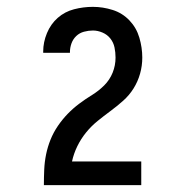

<svg xmlns="http://www.w3.org/2000/svg" viewBox="-20 -863 540 560"><path d="M108 -323V-324Q108 -346 109 -368.5Q110 -391 114.5 -413Q119 -435 127.5 -456Q136 -477 149 -496Q162 -515 177.5 -531Q193 -547 211 -560.5Q229 -574 248.5 -586Q268 -598 284 -614Q300 -630 308.5 -651Q317 -672 317 -695Q317 -710 314 -724.5Q311 -739 302 -750.5Q293 -762 279 -768Q265 -774 251 -774Q238 -774 225 -770.5Q212 -767 202.5 -758Q193 -749 188.5 -736.5Q184 -724 184 -711V-709H106V-713Q106 -740 117 -766.5Q128 -793 148.5 -811Q169 -829 196 -836Q223 -843 251 -843Q280 -843 308.5 -834Q337 -825 357.5 -803.5Q378 -782 386.5 -753Q395 -724 395 -695Q395 -671 388.5 -648Q382 -625 369.5 -605Q357 -585 339 -569Q321 -553 302 -539Q283 -525 264.5 -510Q246 -495 231 -476.5Q216 -458 205.5 -436.5Q195 -415 190 -392H392V-323Z"/></svg>

Font: Iosevka Custom Medium
Style: Regular
Weight: 500
Monospace: yes
Designer: Belleve Invis
Foundry: Belleve Invis
Version: Version 32.5.0; ttfautohint (v1.8.4)